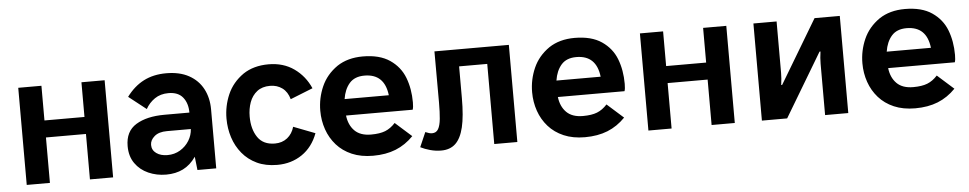

<svg xmlns="http://www.w3.org/2000/svg" viewBox="-35 -771 5163 1023"><g transform="rotate(-5 2546.0 -259.0)"><path d="M537.5 0H413.5V-243H199.5V0H75.5V-519.5H199.5V-334H413.5V-519.5H537.5Z M821 10Q770 10 726 -9.5Q682 -29 655.5 -66.8Q629 -104.5 629 -159Q629 -238 686.5 -273.2Q744 -308.5 839 -308.5H972.5Q972.5 -358.5 947.2 -390Q922 -421.5 870 -421.5Q827 -421.5 796.5 -400.5Q766 -379.5 748 -347L654.5 -420.5Q694.5 -474.5 746.5 -501.2Q798.5 -528 867.5 -528Q939 -528 988.5 -500.8Q1038 -473.5 1063.5 -425.5Q1089 -377.5 1089 -315V0H988.5L980.5 -71.5Q951 -29 911.5 -9.5Q872 10 821 10ZM837 -93Q874.5 -93 904.8 -111.2Q935 -129.5 952.8 -158.5Q970.5 -187.5 972.5 -220.5H844.5Q801 -220.5 777.5 -200.2Q754 -180 754 -154.5Q754 -126.5 777.2 -109.8Q800.5 -93 837 -93Z M1415.5 10Q1353 10 1306.5 -12Q1260 -34 1228.8 -72Q1197.5 -110 1182 -158.2Q1166.5 -206.5 1166.5 -259Q1166.5 -326.5 1193.2 -388Q1220 -449.5 1278.5 -490.5Q1334.5 -528 1414.5 -528Q1493.5 -528 1550.8 -487.5Q1608 -447 1637 -380.5L1516.5 -332.5Q1505.5 -372.5 1477.8 -392.8Q1450 -413 1412.5 -413Q1370.5 -413 1343.2 -391.8Q1316 -370.5 1303.2 -335.5Q1290.5 -300.5 1290.5 -259Q1290.5 -192 1320.2 -148.2Q1350 -104.5 1412.5 -104.5Q1451.5 -104.5 1478.8 -126.2Q1506 -148 1516.5 -185L1632 -140.5Q1605 -68 1547.8 -29Q1490.5 10 1415.5 10Z M1928 6Q1863.5 6 1814.8 -15Q1766 -36 1733.5 -72.8Q1701 -109.5 1684.5 -157Q1668 -204.5 1668 -257Q1668 -324.5 1695 -386Q1722 -447.5 1781 -488.5Q1837.5 -526 1918.5 -526Q2008 -526 2062.8 -488.8Q2117.5 -451.5 2140.5 -391.8Q2163.5 -332 2163.5 -259Q2163.5 -232.5 2159 -220H1802.5Q1808.5 -169 1839 -138.2Q1869.5 -107.5 1927 -107.5Q1973.5 -107.5 2002.8 -119Q2032 -130.5 2057 -158L2144.5 -80Q2102.5 -36.5 2049.5 -15.2Q1996.5 6 1928 6ZM2039 -308Q2025.5 -423.5 1918.5 -423.5Q1866 -423.5 1838.2 -391.8Q1810.5 -360 1802.5 -308Z M2292 10Q2262 10 2233 2Q2204 -6 2181.5 -17.5L2215.5 -95.5Q2237 -86 2251 -86Q2273.5 -86 2284.2 -104.5Q2295 -123 2298.5 -158.8Q2302 -194.5 2302 -245Q2301.5 -317 2301.5 -519.5H2699.5V0H2576V-428.5H2425.5V-259.5Q2425.5 -161.5 2411.5 -103.2Q2397.5 -45 2368.5 -17.5Q2339.5 10 2292 10Z M3061 6Q2996.5 6 2947.8 -15Q2899 -36 2866.5 -72.8Q2834 -109.5 2817.5 -157Q2801 -204.5 2801 -257Q2801 -324.5 2828 -386Q2855 -447.5 2914 -488.5Q2970.5 -526 3051.5 -526Q3141 -526 3195.8 -488.8Q3250.5 -451.5 3273.5 -391.8Q3296.5 -332 3296.5 -259Q3296.5 -232.5 3292 -220H2935.5Q2941.5 -169 2972 -138.2Q3002.5 -107.5 3060 -107.5Q3106.5 -107.5 3135.8 -119Q3165 -130.5 3190 -158L3277.5 -80Q3235.5 -36.5 3182.5 -15.2Q3129.5 6 3061 6ZM3172 -308Q3158.5 -423.5 3051.5 -423.5Q2999 -423.5 2971.2 -391.8Q2943.5 -360 2935.5 -308Z M3862.5 0H3738.5V-243H3524.5V0H3400.5V-519.5H3524.5V-334H3738.5V-519.5H3862.5Z M4469.5 0H4345.5V-274.5Q4345.5 -304 4350.5 -339.5H4345.5L4142.5 0H4007.5V-519.5H4131.5V-245Q4131.5 -215.5 4126.5 -180H4131.5L4334.5 -519.5H4469.5Z M4827.5 6Q4763 6 4714.2 -15Q4665.5 -36 4633 -72.8Q4600.5 -109.5 4584 -157Q4567.5 -204.5 4567.5 -257Q4567.5 -324.5 4594.5 -386Q4621.5 -447.5 4680.5 -488.5Q4737 -526 4818 -526Q4907.5 -526 4962.2 -488.8Q5017 -451.5 5040 -391.8Q5063 -332 5063 -259Q5063 -232.5 5058.5 -220H4702Q4708 -169 4738.5 -138.2Q4769 -107.5 4826.5 -107.5Q4873 -107.5 4902.2 -119Q4931.5 -130.5 4956.5 -158L5044 -80Q5002 -36.5 4949 -15.2Q4896 6 4827.5 6ZM4938.5 -308Q4925 -423.5 4818 -423.5Q4765.5 -423.5 4737.8 -391.8Q4710 -360 4702 -308Z"/></g></svg>

Font: Acari Sans
Style: Bold
Weight: 700
Designer: Alfredo Marco Pradil and Stefan Peev (font) & Cristiano Sobral (main changes)
Foundry: Alfredo Marco Pradil and Stefan Peev (font) & Cristiano Sobral (main changes)
Version: Version 1.063; ttfautohint (v1.8.3)